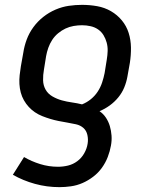

<svg xmlns="http://www.w3.org/2000/svg" viewBox="-20 -548 640 791"><path d="M225 223Q173 223 124 209.5Q75 196 33 172L79 99Q110 117 145.5 128Q181 139 219 139Q240 139 260.5 134Q281 129 298.5 116Q316 103 327 83.5Q338 64 341 44Q344 26 340 8Q336 -10 323.5 -21Q311 -32 293 -36Q275 -40 257 -43Q239 -46 221.5 -49.5Q204 -53 187.5 -58Q171 -63 154.5 -69.5Q138 -76 124 -85.5Q110 -95 98.5 -107.5Q87 -120 78.5 -135Q70 -150 65.5 -167Q61 -184 60 -202Q59 -220 61 -238.5Q63 -257 66 -275L76 -331Q80 -358 90 -385Q100 -412 117.5 -436Q135 -460 158.5 -478.5Q182 -497 209 -508.5Q236 -520 263.5 -524Q291 -528 318 -528Q350 -528 380.5 -522.5Q411 -517 437 -502Q463 -487 482 -464Q501 -441 510 -412.5Q519 -384 519.5 -352.5Q520 -321 515 -289L505 -233Q501 -210 492 -188Q483 -166 467.5 -147Q452 -128 432 -113.5Q412 -99 390 -90Q406 -79 416.5 -63Q427 -47 432.5 -28.5Q438 -10 439.5 10.5Q441 31 437 52Q433 75 424 98.5Q415 122 400 143Q385 164 364 180Q343 196 320 206Q297 216 272.5 219.5Q248 223 225 223ZM318 -118Q338 -126 354.5 -139.5Q371 -153 382.5 -170.5Q394 -188 400.5 -207.5Q407 -227 411 -247L420 -303Q423 -321 423.5 -338.5Q424 -356 419.5 -372.5Q415 -389 406.5 -403Q398 -417 384.5 -426.5Q371 -436 353.5 -440Q336 -444 318 -444Q301 -444 283.5 -441Q266 -438 250 -430.5Q234 -423 219.5 -411Q205 -399 195 -383.5Q185 -368 179 -351Q173 -334 170 -317L161 -261Q157 -239 157.5 -217.5Q158 -196 168 -178.5Q178 -161 196.5 -150.5Q215 -140 235 -134.5Q255 -129 276.5 -126Q298 -123 318 -118Z"/></svg>

Font: Iosevka Custom Medium Oblique
Style: Regular
Weight: 500
Italic angle: -9°
Designer: Belleve Invis
Foundry: Belleve Invis
Version: Version 27.0.1